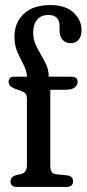

<svg xmlns="http://www.w3.org/2000/svg" viewBox="-20 -736 341 756"><path d="M178 -84.5Q178 -68.5 183.2 -59.8Q188.5 -51 203.5 -49.5L244 -45.5Q267.5 -43 267.5 -22Q267.5 0 242.5 0H46.5Q21.5 0 21.5 -21.5Q21.5 -39.5 42 -46L61 -50Q86 -55.5 86 -85V-346.5Q86 -361 80.8 -367.2Q75.5 -373.5 59.5 -379.5L41 -385.5Q25.5 -392 19.8 -398.5Q14 -405 14 -414Q14 -434 37 -434H86.5Q84.5 -459.5 72.2 -482.2Q60 -505 48.5 -531Q37 -557 37 -592Q37 -647 73.8 -681.5Q110.5 -716 178 -716Q238 -716 269.5 -686.5Q301 -657 301 -618Q301 -592.5 289.2 -579.2Q277.5 -566 258.5 -566Q237.5 -566 226 -579.8Q214.5 -593.5 214.5 -617V-632.5Q214.5 -677 171 -677Q141.5 -677 126 -658.2Q110.5 -639.5 110.5 -607.5Q110.5 -576.5 126 -548.2Q141.5 -520 156.8 -492.2Q172 -464.5 172 -434H259.5Q285.5 -434 285.5 -414.5Q285.5 -400 273.8 -391.2Q262 -382.5 236.5 -382.5H178Z"/></svg>

Font: Fraunces 144pt SuperSoft
Style: Regular
Weight: 400
Version: Version 1.000;[b76b70a41]